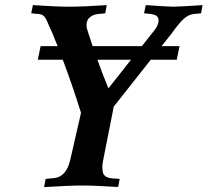

<svg xmlns="http://www.w3.org/2000/svg" viewBox="-20 -745 828 766"><path d="M696.3 -561 685.1 -506.8H581.5L429.7 -314.5L433.6 -318.4Q395.5 -127.4 391.1 -103.5Q388.2 -89.8 388.2 -76.7Q388.2 -69.8 389.2 -64.5Q390.1 -59.1 391.1 -54.9Q392.1 -50.8 395 -47.6Q397.9 -44.4 399.9 -42.2Q401.9 -40 406.7 -38.3Q411.6 -36.6 414.3 -35.6Q417 -34.7 423.6 -33.9Q430.2 -33.2 433.6 -33Q437 -32.7 445.3 -32.2Q453.6 -31.7 457.5 -31.2L451.2 1Q357.4 -4.9 306.6 -4.9Q258.3 -4.9 155.8 1.5L162.1 -31.2L197.8 -34.7Q244.6 -40.5 260.3 -107.4L303.2 -294.9Q268.1 -407.2 230.5 -506.8H130.9L142.1 -561H210Q206.1 -569.8 199 -587.4Q191.9 -605 188.5 -613.8Q182.6 -625.5 176.8 -639.4Q170.9 -653.3 168 -660.2Q165 -667 160.4 -674.1Q155.8 -681.2 149.9 -684.6Q144 -688 135.3 -689H135.7Q133.8 -689.5 120.4 -690.4Q106.9 -691.4 104.5 -691.9L111.3 -724.6Q203.1 -718.3 255.9 -718.3Q312.5 -718.3 405.8 -724.6L399.9 -691.9L370.6 -689Q351.6 -687 338.4 -676Q325.2 -665 325.2 -646Q325.2 -633.3 330.1 -620.1Q334 -607.9 340.6 -588.1Q347.2 -568.4 349.6 -561H545.9L595.2 -623Q612.8 -645 612.8 -664.1Q612.8 -670.4 609.9 -675.3Q606.9 -680.2 603.3 -682.6Q599.6 -685.1 592.5 -687Q585.4 -689 580.6 -689.5Q575.7 -689.9 566.9 -690.7Q558.1 -691.4 554.7 -691.9L561.5 -724.6Q653.8 -718.3 671.9 -718.3Q693.8 -718.3 788.1 -724.6L782.2 -691.9L752.9 -689Q731.9 -687 713.1 -669.9Q694.3 -652.8 665 -611.8L624.5 -561ZM412.6 -392.6 502.9 -506.8H368.7Q386.2 -456.1 412.6 -392.6Z"/></svg>

Font: Flanker
Style: Bold Italic
Weight: 700
Italic angle: -12°
Designer: Flanker
Version: Version 2.000